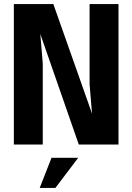

<svg xmlns="http://www.w3.org/2000/svg" viewBox="-20 -710 650 943"><path d="M420 -690V-295L432 -152L242 -690H48V0H190V-398L178 -543L367 0H562V-690ZM175 213H252L364 65H233Z"/></svg>

Font: Decalotype
Style: Bold
Weight: 700
Designer: Alfredo Marco Pradil
Foundry: Alfredo Marco Pradil
Version: Version 1.0